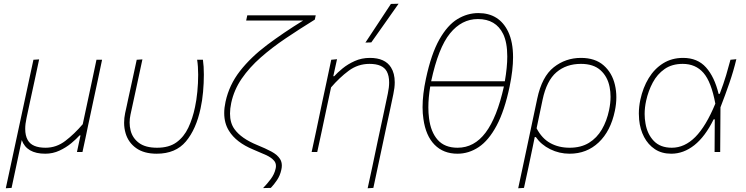

<svg xmlns="http://www.w3.org/2000/svg" viewBox="-20 -814 3992 1028"><path d="M11 194Q23 138.5 34.5 85Q46 32 59 -29L111 -271Q124 -332 135.5 -385Q147 -438 159 -494L189.5 -496Q177.5 -440 166 -386Q154 -331.5 141 -271L122 -182Q115 -150 115 -124Q115 -88 128.5 -64Q151.5 -23 224 -23Q282 -23 330 -59.8Q378 -96.5 423 -149L449 -270.5Q462 -331.5 473.5 -385Q484.5 -438 496.5 -494H526.5Q514.5 -438 503.5 -384.5Q492 -331 479 -270.5L451 -139Q444.5 -109 437.5 -74Q430 -38.5 421.5 0H392Q397 -22.5 401.5 -44.5Q406 -66.5 411 -89H406Q389.5 -70.5 362 -47.5Q334.5 -24.5 298.8 -7.8Q263 9 222 9Q123 9 96.5 -64L89 -29Q76.5 31 65.2 83.2Q54 135.5 42 192Z M819 9Q751 9 709 -21Q667 -51 652.5 -100.5Q644.5 -127.5 644.5 -157Q644.5 -182 650 -208.5Q654.5 -229 658.5 -247Q662.5 -265 666 -282.5Q678.5 -339 689.5 -389.8Q700.5 -440.5 712 -494L742.5 -496Q723 -405.5 706.5 -328.5Q690 -251.5 678.5 -199.5Q674 -178 674 -158Q674 -135.5 679.5 -114.5Q690 -74 724.5 -48.5Q759 -23 821 -23Q885 -23 925 -52Q965 -81 988.2 -130.2Q1011.5 -179.5 1024 -240Q1032 -276.5 1036.5 -322.5Q1041 -368.5 1041 -414Q1041 -459.5 1035.5 -494H1066.5Q1071.5 -459.5 1071.5 -414.5Q1071.5 -369 1067.2 -321.8Q1063 -274.5 1054 -234Q1030.5 -122.5 975.5 -56.8Q920.5 9 819 9Z M1388.5 193Q1410 171 1429.5 145Q1449 119 1455.5 90Q1457.5 82 1457.5 75Q1457.5 57.5 1447 46Q1432.5 29 1403.5 15.8Q1374.5 2.5 1335.5 -13.5Q1244 -51.5 1206 -113.5Q1180.5 -154 1180.5 -208.5Q1180.5 -237 1187.5 -269Q1207 -359.5 1265 -433.8Q1323 -508 1410.2 -573.5Q1497.5 -639 1603 -704H1298L1304 -732H1670.5L1665.5 -709Q1584.5 -659 1510.5 -609.2Q1436.5 -559.5 1376 -506.2Q1315.5 -453 1274.2 -393Q1233 -333 1218 -263Q1211.5 -232 1211.5 -206Q1211.5 -155.5 1235.5 -122.5Q1271.5 -72.5 1357 -37.5Q1401.5 -19.5 1433.2 -2.5Q1465 14.5 1479.5 37.5Q1489 52.5 1489 72.5Q1489 83.5 1486 96Q1479.5 126 1463.2 150.2Q1447 174.5 1430 192Z M1948.5 194Q1959 144.5 1973.5 78.5Q1987.5 12 2003 -62Q2016 -123.5 2030 -187.5Q2043.5 -251.5 2056.5 -313Q2063.5 -346 2063.5 -372.5Q2063.5 -408 2051 -431.5Q2029 -472 1958.5 -472Q1896.5 -472 1847 -435.2Q1797.5 -398.5 1752.5 -346L1726 -222Q1713 -160.5 1702 -108.5Q1690.5 -56.5 1678.5 0H1648.5Q1660.5 -56.5 1672 -109Q1683 -161 1695.5 -221L1706 -271Q1715.5 -315.5 1728 -373.5Q1740 -431 1753.5 -494L1784.5 -497L1764.5 -406H1769.5Q1786 -424.5 1814 -447.5Q1842 -470.5 1879.2 -487.2Q1916.5 -504 1960.5 -504Q2041.5 -504 2073.5 -453Q2093.5 -421 2093.5 -373.5Q2093.5 -344.5 2086 -310Q2075 -257.5 2065.8 -214Q2056.5 -170.5 2049.5 -139L2031 -52Q2018.5 7.5 2005.2 69Q1992 130.5 1979 192ZM1936.5 -586Q1971.5 -639 2005.5 -690.5Q2039.5 -742 2073 -793L2114 -794Q2077.5 -742 2041.2 -690.5Q2005 -639 1968 -587Z M2429.5 9Q2354 9 2306.8 -39Q2259.5 -87 2247 -177Q2242.5 -206.5 2242.5 -240Q2242.5 -308.5 2260.5 -392.5Q2289 -526 2332.5 -602.8Q2376 -679.5 2429.2 -711.8Q2482.5 -744 2541 -744Q2653 -744 2701 -644Q2727 -589 2727 -507.5Q2727 -439.5 2709 -352.5Q2681.5 -221 2639 -141.5Q2596.5 -62 2543.2 -26.5Q2490 9 2429.5 9ZM2538.5 -712Q2452 -712 2389.5 -635.2Q2327 -558.5 2288.5 -379H2683Q2696 -454 2696 -511.5Q2696 -586.5 2674 -632Q2635 -712 2538.5 -712ZM2430 -23Q2519 -23 2580 -104Q2641 -185 2678 -351H2283.5Q2273.5 -291 2273.5 -239Q2273.5 -209 2277 -182Q2286 -107.5 2323.5 -65.2Q2361 -23 2430 -23Z M2754.5 194Q2766.5 137.5 2778 84.5Q2789.5 31.5 2802 -28.5L2856.5 -286Q2881.5 -404 2945 -454Q3008.5 -504 3090.5 -504Q3166.5 -504 3212 -464Q3257.5 -424 3272.5 -359.5Q3280 -327.5 3280 -293.5Q3280 -258 3272 -220Q3249.5 -112 3185.5 -51.5Q3121.5 9 3030 9Q2974.5 9 2926 -15Q2877.5 -39 2849 -80H2843L2832.5 -28.5Q2820 31 2809 83.5Q2797.5 135.5 2785.5 192ZM3030 -23Q3090.5 -23 3133.2 -49.2Q3176 -75.5 3202.5 -121Q3229 -166.5 3241 -224Q3249 -262 3249 -296Q3249 -323 3244 -348Q3233 -404 3195.2 -438Q3157.5 -472 3090.5 -472Q3012 -472 2959.2 -427Q2906.5 -382 2885 -279.5L2853 -127Q2881.5 -72.5 2926.5 -47.8Q2971.5 -23 3030 -23Z M3574 9Q3523 9 3486.5 -15.2Q3450 -39.5 3428.5 -80.5Q3407 -121.5 3402 -173.5Q3400.5 -189.5 3400.5 -206Q3400.5 -242.5 3408.5 -280Q3422.5 -345 3453.2 -395.5Q3484 -446 3530.5 -475Q3577 -504 3637.5 -504Q3714.5 -504 3760 -453.2Q3805.5 -402.5 3827.5 -311.5H3833.5Q3854.5 -366.5 3867.8 -411.2Q3881 -456 3891 -494L3922.5 -497Q3907.5 -434 3885 -368.8Q3862.5 -303.5 3837.5 -239.5Q3836.5 -119.5 3836 0H3806Q3806.5 -45 3806.5 -89Q3806.5 -133 3807 -175H3801Q3755.5 -82.5 3697.8 -36.8Q3640 9 3574 9ZM3577 -23Q3645.5 -23 3702.8 -80.5Q3760 -138 3810 -259Q3788.5 -375.5 3746.5 -423.8Q3704.5 -472 3635.5 -472Q3578 -472 3538.5 -444.5Q3499 -417 3475 -372Q3451 -327 3439.5 -274.5Q3431.5 -238 3431.5 -203.5Q3431.5 -178 3436 -153.5Q3445.5 -96 3480.5 -59.5Q3515.5 -23 3577 -23Z"/></svg>

Font: Heraclito Thin
Style: Italic
Weight: 100
Italic angle: -12°
Designer: Kostas Bartsokas (font) & Cristiano Sobral (main changes)
Foundry: Kostas Bartsokas (font) & Cristiano Sobral (main changes)
Version: Version 1.00;July 8, 2020;FontCreator 13.0.0.2655 64-bit